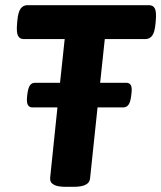

<svg xmlns="http://www.w3.org/2000/svg" viewBox="-20 -720 623 742"><path d="M230 2Q222 2 207.5 0Q193 -2 182.5 -10Q172 -18 174 -35L202 -305H104Q93 -305 87.5 -315Q82 -325 85 -350L86 -358Q89 -381 96 -390.5Q103 -400 115 -400H212L230 -569H72Q56 -569 49.5 -582Q43 -595 46 -629L47 -640Q50 -674 60 -687Q70 -700 86 -700H556Q572 -700 578.5 -687Q585 -674 582 -640L581 -629Q578 -595 568 -582Q558 -569 542 -569H385L367 -400H469Q480 -400 485.5 -391Q491 -382 488 -358L487 -350Q484 -325 476.5 -315Q469 -305 457 -305H357L328 -30Q325 2 265 2Z"/></svg>

Font: Asap
Style: Bold Italic
Weight: 700
Italic angle: -6°
Designer: Pablo Cosgaya
Foundry: Omnibus-Type
Version: Version 3.001; ttfautohint (v1.8.3)